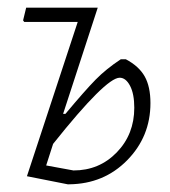

<svg xmlns="http://www.w3.org/2000/svg" viewBox="-20 -475 443 499"><path d="M50 -17 182 -418H43L40 -422L48 -455H234L144 -179H150Q201 -240 228.5 -268Q256 -296 294 -321H307Q341 -303 356 -276.5Q371 -250 371 -207Q371 -120 310.5 -58.5Q250 3 160 4H156ZM291 -273Q255 -273 118 -101L100 -45L171 -32Q238 -32 283.5 -79Q329 -126 329 -195Q329 -231 318 -252Q307 -273 291 -273Z"/></svg>

Font: Alegreya Sans Light
Style: Italic
Weight: 300
Italic angle: -7°
Designer: Juan Pablo del Peral
Foundry: Huerta Tipografica
Version: Version 2.007